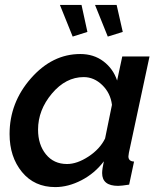

<svg xmlns="http://www.w3.org/2000/svg" viewBox="-20 -752 655 782"><path d="M224 -732H312L336 -622L276 -603ZM367 -732H455L480 -622L419 -603ZM19 -206Q19 -334 106 -433Q193 -532 307 -532Q362 -532 401.5 -502Q441 -472 457 -424L478 -522H589L505 -130Q503 -118 503 -115Q503 -95 526 -94L506 0Q474 5 461 5Q396 5 396 -47Q396 -63 403 -95Q366 -46 312 -18Q258 10 205 10Q120 10 69.5 -51.5Q19 -113 19 -206ZM408 -188 436 -325Q430 -373 396.5 -405.5Q363 -438 321 -438Q248 -438 191.5 -371Q135 -304 135 -224Q135 -163 167 -123.5Q199 -84 253 -84Q294 -84 340.5 -114.5Q387 -145 408 -188Z"/></svg>

Font: Raleway-v4020 SemiBold
Style: Italic
Weight: 600
Italic angle: -12°
Designer: Matt McInerney, Pablo Impallari, Rodrigo Fuenzalida
Foundry: Matt McInerney, Pablo Impallari, Rodrigo Fuenzalida
Version: Version 4.020;PS 004.020;hotconv 1.0.88;makeotf.lib2.5.64775